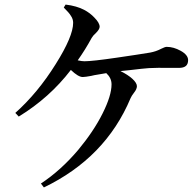

<svg xmlns="http://www.w3.org/2000/svg" viewBox="-20 -793 851 840"><path d="M172 27C351 -59 478 -189 551 -363C554 -370 559 -378 566 -387C575 -398 579 -408 579 -416C579 -435 550 -461 507 -482C516 -483 529 -484 546 -486C588 -491 616 -494 631 -495C653 -496 687 -497 733 -496C747 -496 757 -496 763 -496C790 -496 803 -507 803 -530C803 -545 792 -559 770 -571C750 -582 730 -588 709 -588C704 -588 696 -585 686 -580C669 -571 653 -566 637 -563C602 -557 554 -550 493 -541C419 -530 371 -525 350 -525C343 -525 333 -526 320 -529C342 -560 362 -592 381 -627C385 -634 391 -641 400 -649C411 -660 416 -669 416 -676C416 -687 408 -701 393 -716C380 -730 365 -741 348 -750C327 -761 300 -769 267 -773L259 -760C274 -745 285 -733 290 -724C297 -714 300 -704 300 -693C300 -654 275 -594 224 -513C171 -428 112 -357 47 -299L62 -283C152 -338 228 -406 290 -487C312 -466 329 -456 342 -456C350 -456 362 -458 379 -461C390 -464 398 -465 404 -466L445 -473C460 -459 468 -443 468 -424C468 -391 455 -349 429 -297C402 -243 366 -190 322 -137C272 -78 218 -29 159 10Z"/></svg>

Font: AllPunType SemiBold
Style: Regular
Weight: 600
Version: 1.0